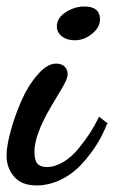

<svg xmlns="http://www.w3.org/2000/svg" viewBox="-28 -541 352 591"><path d="M147 -460C147 -434.1 170.4 -417 202.1 -417C221.2 -417 239.3 -423.8 255.4 -437C271.5 -450.2 279.8 -464.8 279.8 -481C279.8 -507.8 263.7 -521 231.9 -521C211.4 -521 192.4 -515.1 174.3 -503.4C156.2 -491.7 147 -477.1 147 -460ZM273.9 -175.8C259.8 -146.5 241.2 -117.2 213.9 -84C186.5 -50.3 150.4 -26.9 117.2 -26.9C85.4 -26.9 78.1 -43.5 78.1 -75.2C78.1 -108.4 94.7 -153.8 127.9 -210.9C149.9 -248 161.6 -267.6 163.1 -270C174.3 -289.1 180.2 -302.7 180.2 -312C180.2 -331.1 168.5 -345.2 145 -345.2C127 -345.2 107.9 -334.5 88.9 -312.5C69.3 -290.5 52.7 -264.2 39.1 -233.4C25.4 -202.6 14.2 -171.4 5.4 -139.6C-3.4 -107.9 -7.8 -82 -7.8 -62C-7.8 -36.6 0 -15.1 15.6 2.9C30.8 21 54.2 29.8 85 29.8C137.7 29.8 189 2.4 224.6 -37.1C260.3 -76.2 285.2 -117.2 300.8 -158.2L304.2 -160.2L276.9 -182.1Z"/></svg>

Font: Dancing Script
Style: Regular
Weight: 800
Designer: Pablo Impallari
Foundry: Pablo Impallari
Version: Version 2.001